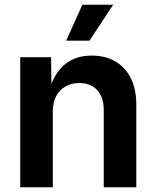

<svg xmlns="http://www.w3.org/2000/svg" viewBox="-20 -786 657 806"><path d="M201.7 -317.9V0H64.9V-545.9H194.3L196.3 -410.2H187Q209 -480 253.2 -516.4Q297.4 -552.7 365.2 -552.7Q421.9 -552.7 463.9 -528.3Q505.9 -503.9 529.1 -458Q552.2 -412.1 552.2 -347.2V0H415.5V-324.7Q415.5 -377.4 388.2 -407.5Q360.8 -437.5 313 -437.5Q280.8 -437.5 255.4 -423.3Q230 -409.2 215.8 -382.6Q201.7 -356 201.7 -317.9ZM257.8 -615.2 325.7 -766.1H455.1L355.5 -615.2Z"/></svg>

Font: Inter Cardless
Style: Bold
Weight: 700
Designer: Rasmus Andersson
Foundry: rsms
Version: Version 4.001;git-9221beed3